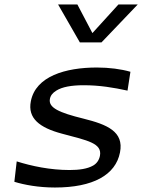

<svg xmlns="http://www.w3.org/2000/svg" viewBox="-20 -826 660 856"><path d="M412 -525C272 -525 139 -486 117.5 -374.5C102.5 -298.5 156.5 -256.5 256.5 -230C371 -199.5 436.5 -187.5 425.5 -131C421.5 -111.5 411 -97 395.5 -88C369.5 -73 332.5 -68 290 -68C204 -68 121 -85.5 54.5 -106.5L44 -15.5C88 -2 151.5 10 225 10C395 10 495.5 -46 515 -146.5C533.5 -240 456.5 -271 352.5 -297C242.5 -324 195 -346 202.5 -385C205 -399.5 214.5 -412 231 -422C257 -438.5 298.5 -446 353 -446C424.5 -446 486 -435.5 548.5 -422L561.5 -506C520 -518 467 -525 412 -525ZM239 -806H325L392 -678.5L508 -806H594L432.5 -637H336Z"/></svg>

Font: Monaspace Argon
Style: Italic
Weight: 400
Italic angle: -11°
Designer: Riley Cran & the Lettermatic Team
Foundry: Lettermatic
Version: Version 1.101 (Monaspace Argon)